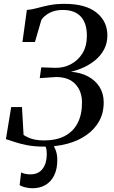

<svg xmlns="http://www.w3.org/2000/svg" viewBox="-20 -772 608 1022"><path d="M216 8.5Q163.5 8.5 124 0.8Q84.5 -7 56.5 -16.8Q28.5 -26.5 11.5 -31.5L39.5 -202H97L105.5 -53.5Q117.5 -46 132.2 -39.2Q147 -32.5 167.5 -28.5Q188 -24.5 216 -24.5Q279.5 -24.5 324.2 -47.8Q369 -71 392.8 -116Q416.5 -161 416.5 -225.5Q416.5 -286.5 381.2 -324.2Q346 -362 278 -362L191.5 -356L199.5 -413.5L271.5 -411Q317 -409.5 356 -429.5Q395 -449.5 418.8 -488Q442.5 -526.5 442.5 -582Q442.5 -648.5 410 -683.8Q377.5 -719 314.5 -719Q272.5 -719 243.8 -703.5Q215 -688 200.5 -667L166 -548.5H99.5L123 -719Q149.5 -721 177.8 -729Q206 -737 241.5 -744.2Q277 -751.5 324 -751.5Q435.5 -751.5 493.5 -705Q551.5 -658.5 551.5 -584Q551.5 -543 534.8 -510.5Q518 -478 489.8 -454Q461.5 -430 427 -414Q392.5 -398 357.5 -390Q409.5 -386 448.8 -365Q488 -344 510 -309Q532 -274 532 -227Q532 -170 507.5 -126.5Q483 -83 439.8 -52.8Q396.5 -22.5 339.2 -7Q282 8.5 216 8.5ZM235.5 -14 256 -12Q267.5 3.5 276.2 26.8Q285 50 285 79.5Q285 128 268.2 161.8Q251.5 195.5 221.8 212.8Q192 230 153.5 230Q133 230 114 225.2Q95 220.5 84.5 213.5L92.5 146Q100 150 113.8 153.2Q127.5 156.5 144 156Q184.5 155.5 206.5 127Q228.5 98.5 229 50Q229.5 29 224.5 13.8Q219.5 -1.5 214.5 -12Z"/></svg>

Font: Merriweather 120pt
Style: Italic
Weight: 400
Italic angle: -7.8°
Version: Version 2.101